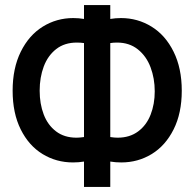

<svg xmlns="http://www.w3.org/2000/svg" viewBox="-20 -740 770 760"><path d="M312.5 -100.5Q292 -97 269 -97Q203 -97 148.5 -130.2Q94 -163.5 62 -227.8Q30 -292 30 -381Q30 -470 62.2 -535.2Q94.5 -600.5 149.2 -634.5Q204 -668.5 270 -668.5Q292 -668.5 312.5 -665V-720H416.5V-665Q437 -668.5 459 -668.5Q525 -668.5 580 -634.5Q635 -600.5 667.2 -535.2Q699.5 -470 699.5 -381Q699.5 -292 667.2 -227.8Q635 -163.5 580.5 -130.2Q526 -97 460 -97Q437 -97 416.5 -100.5V0H312.5ZM312.5 -569.5Q299 -571.5 284 -571.5Q235.5 -571.5 202.5 -545.8Q169.5 -520 153.2 -476.8Q137 -433.5 137 -381Q137 -329 153 -287Q169 -245 201.8 -220Q234.5 -195 283 -195Q295 -195 312.5 -197.5ZM416.5 -197.5Q433 -195 445.5 -195Q493.5 -195 526.8 -219.8Q560 -244.5 576.2 -286.2Q592.5 -328 592.5 -378.5Q592.5 -429.5 576 -473.5Q559.5 -517.5 525.8 -544.5Q492 -571.5 443.5 -571.5Q429 -571.5 416.5 -569.5Z"/></svg>

Font: Manrope KiralyPet SmBd KiralyPet
Style: Regular
Weight: 600
Designer: Mikhail Sharanda
Foundry: Mikhail Sharanda
Version: Version 4.502